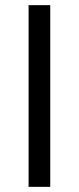

<svg xmlns="http://www.w3.org/2000/svg" viewBox="-20 -725 306 745"><path d="M91 0V-705H175V0Z"/></svg>

Font: Nunito Sans 12pt ExtraLight 11pt
Style: Regular
Weight: 400
Version: Version 3.101;gftools[0.9.27]